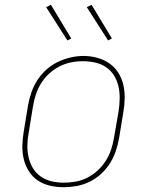

<svg xmlns="http://www.w3.org/2000/svg" viewBox="-20 -775 640 803"><path d="M246 8Q217 8 189 1.5Q161 -5 138.5 -20Q116 -35 101 -58.5Q86 -82 79.5 -109Q73 -136 73.5 -165Q74 -194 79 -223L97 -333Q102 -361 111 -387.5Q120 -414 135.5 -438.5Q151 -463 173 -483Q195 -503 221 -515.5Q247 -528 274.5 -534.5Q302 -541 329 -541Q358 -541 386 -533.5Q414 -526 436.5 -510.5Q459 -495 474 -472Q489 -449 495.5 -421.5Q502 -394 501.5 -365Q501 -336 496 -307L478 -197Q473 -169 464 -142.5Q455 -116 439.5 -91.5Q424 -67 402 -47Q380 -27 354 -14.5Q328 -2 300.5 3Q273 8 246 8ZM246 -11Q271 -11 296.5 -15.5Q322 -20 345.5 -32Q369 -44 389 -62.5Q409 -81 423 -103.5Q437 -126 445 -150.5Q453 -175 457 -200L476 -310Q480 -336 480.5 -362.5Q481 -389 475.5 -413.5Q470 -438 457 -459Q444 -480 423.5 -494Q403 -508 378 -513.5Q353 -519 326 -519Q301 -519 276.5 -514Q252 -509 228.5 -497Q205 -485 185 -466.5Q165 -448 151.5 -426Q138 -404 130 -379.5Q122 -355 118 -330L100 -220Q95 -194 94.5 -168Q94 -142 99.5 -117.5Q105 -93 117.5 -72Q130 -51 150 -37Q170 -23 195 -17Q220 -11 246 -11ZM432 -606 343 -745 363 -755 448 -614ZM262 -606 173 -745 193 -755 278 -614Z"/></svg>

Font: Iosevka Slab Thin Extended
Style: Italic
Weight: 100
Width: 7
Italic angle: -9°
Monospace: yes
Designer: Belleve Invis
Foundry: Belleve Invis
Version: Version 11.1.0; ttfautohint (v1.8.3)